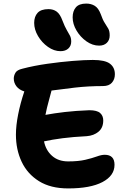

<svg xmlns="http://www.w3.org/2000/svg" viewBox="-20 -1046 704 1073"><path d="M361 7Q263 7 198 -33.5Q133 -74 101 -142Q69 -210 69 -293Q69 -344 81.5 -407Q94 -470 115 -532Q115 -534 116 -535Q87 -544 72 -563.5Q57 -583 57 -607Q57 -623 66 -639Q75 -655 105 -662Q170 -679 244 -689.5Q318 -700 385.5 -705.5Q453 -711 499 -711Q567 -711 594.5 -690Q622 -669 622 -631Q622 -603 605.5 -584Q589 -565 555 -565Q474 -565 399.5 -556.5Q325 -548 268 -540Q262 -515 252 -480Q242 -445 234 -404Q282 -413 342 -420Q402 -427 479 -430Q522 -430 539.5 -414.5Q557 -399 557 -373Q557 -332 530.5 -310Q504 -288 465 -285Q387 -281 329.5 -273.5Q272 -266 226 -256Q236 -206 271 -175Q306 -144 361 -144Q418 -144 456.5 -153Q495 -162 521 -171.5Q547 -181 565 -181Q620 -181 620 -125Q620 -64 552.5 -28.5Q485 7 361 7ZM534 -791Q497 -791 463 -815Q429 -839 407.5 -875.5Q386 -912 386 -949Q386 -984 404 -1005Q422 -1026 462 -1026Q489 -1026 509.5 -1013.5Q530 -1001 543 -967Q554 -935 565.5 -917.5Q577 -900 585 -886Q593 -872 593 -848Q593 -822 577 -806.5Q561 -791 534 -791ZM318 -760Q282 -760 248 -784Q214 -808 192.5 -844.5Q171 -881 171 -918Q171 -953 190 -974Q209 -995 251 -995Q278 -995 297 -981Q316 -967 329 -931Q342 -897 353 -878.5Q364 -860 371 -846.5Q378 -833 378 -814Q378 -790 362 -775Q346 -760 318 -760Z"/></svg>

Font: Shantell Sans Normal
Style: Bold
Weight: 700
Designer: Stephen Nixon, Anya Danilova, Shantell Martin
Foundry: Arrow Type
Version: Version 1.009;[a7da0bfa3]